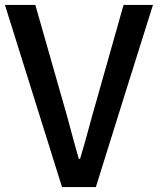

<svg xmlns="http://www.w3.org/2000/svg" viewBox="-22 -757 639 777"><path d="M481 -368 597 -737H478L370 -355C345 -271 328 -199 302 -114H297C272 -199 255 -271 230 -355L121 -737H-2L229 0H297H366Z"/></svg>

Font: GenSekiGothic2 TW M
Style: Regular
Weight: 500
Version: Version 2.100;PS 2.1;hotconv 16.6.51;makeotf.lib2.5.65220 DE